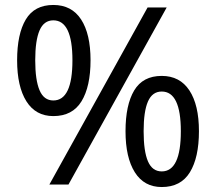

<svg xmlns="http://www.w3.org/2000/svg" viewBox="-20 -744 871 774"><path d="M195 -724Q269 -724 307 -665.5Q345 -607 345 -501Q345 -395 308.5 -335.5Q272 -276 195 -276Q124 -276 86.5 -335.5Q49 -395 49 -501Q49 -607 84 -665.5Q119 -724 195 -724ZM652 -714 256 0H179L575 -714ZM195 -662Q157 -662 139.5 -621.5Q122 -581 122 -501Q122 -421 139.5 -380Q157 -339 195 -339Q272 -339 272 -501Q272 -662 195 -662ZM632 -438Q705 -438 743.5 -379.5Q782 -321 782 -215Q782 -109 745.5 -49.5Q709 10 632 10Q561 10 523.5 -49.5Q486 -109 486 -215Q486 -321 521 -379.5Q556 -438 632 -438ZM632 -375Q594 -375 576.5 -335Q559 -295 559 -215Q559 -134 576.5 -93.5Q594 -53 632 -53Q709 -53 709 -215Q709 -375 632 -375Z"/></svg>

Font: Noto Sans Samaritan
Style: Regular
Weight: 400
Designer: Monotype Design Team
Foundry: Monotype Imaging Inc.
Version: Version 2.001; ttfautohint (v1.8.4.7-5d5b)